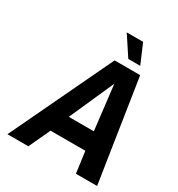

<svg xmlns="http://www.w3.org/2000/svg" viewBox="-213 -1070 1123 1209"><g transform="rotate(30 348.0 -465.5)"><path d="M375 -740H561L675 0H521L500 -155H247L175 0H23ZM485 -288 447 -612 303 -288ZM353 -931H472L532 -791H445Z"/></g></svg>

Font: Exo
Style: Bold Italic
Weight: 700
Italic angle: -9°
Designer: Natanael Gama
Foundry: Natanael Gama
Version: Version 1.500; ttfautohint (v1.6)